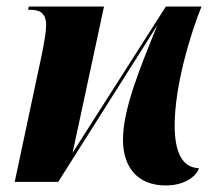

<svg xmlns="http://www.w3.org/2000/svg" viewBox="-20 -556 677 587"><path d="M487 11C551 11 584 -23 588 -42C535 -43 514 -95 514 -172C514 -295 563 -454 596 -536H487L202 -89L298 -536H68L66 -526H75C99 -526 121 -517 121 -480C121 -460 116 -431 109 -395L25 0H158L461 -479C407 -346 356 -222 356 -129C356 -44 401 11 487 11Z"/></svg>

Font: Noto Serif Display Condensed ExtraBold
Style: Italic
Weight: 800
Width: 3
Italic angle: -12°
Designer: Monotype Design Team
Foundry: Monotype Imaging Inc.
Version: Version 2.009